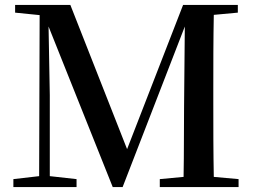

<svg xmlns="http://www.w3.org/2000/svg" viewBox="-20 -755 1030 775"><path d="M720 0H943V-32L843 -41C841 -140 841 -241 841 -342V-393C841 -494 841 -596 843 -695L940 -704V-735H719L493 -153L264 -735H41V-704L140 -694L138 -44L34 -32V0H289V-32L181 -44V-371L176 -648L435 0H475L726 -648L723 -326C722 -240 723 -141 721 -41L625 -32V0Z"/></svg>

Font: Noto Serif CJK SC SemiBold
Style: Regular
Weight: 600
Designer: Ryoko NISHIZUKA 西塚涼子 (kana & ideographs); Frank Grießhammer (Latin, Greek & Cyrillic); Wenlong ZHANG 张文龙 (bopomofo); San
Foundry: Adobe
Version: Version 2.001;hotconv 1.1.0;makeotfexe 2.6.0